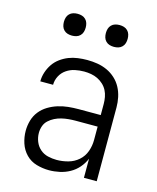

<svg xmlns="http://www.w3.org/2000/svg" viewBox="-110 -799 721 884"><g transform="rotate(15 250.0 -357.0)"><path d="M208 8Q178 8 148.5 -0.5Q119 -9 98 -30.5Q77 -52 67.5 -81Q58 -110 58 -140Q58 -165 65 -189.5Q72 -214 87.5 -233.5Q103 -253 124.5 -266Q146 -279 170 -286.5Q194 -294 218.5 -296.5Q243 -299 268 -299H373V-352Q373 -368 370 -384.5Q367 -401 359.5 -415.5Q352 -430 339.5 -441.5Q327 -453 312.5 -460Q298 -467 281.5 -470Q265 -473 248 -473Q226 -473 204.5 -468.5Q183 -464 164.5 -451.5Q146 -439 135.5 -419Q125 -399 125 -377H64Q64 -399 71 -420.5Q78 -442 90.5 -460.5Q103 -479 121.5 -492.5Q140 -506 160.5 -514Q181 -522 203.5 -525Q226 -528 248 -528Q273 -528 297 -524Q321 -520 343 -510Q365 -500 383 -483.5Q401 -467 412.5 -445.5Q424 -424 429 -400Q434 -376 434 -352V0H373V-91Q363 -67 346 -47.5Q329 -28 306.5 -15.5Q284 -3 258.5 2.5Q233 8 208 8ZM230 -47Q257 -47 284.5 -54.5Q312 -62 333 -80.5Q354 -99 363.5 -125.5Q373 -152 373 -180V-244H268Q252 -244 235 -242.5Q218 -241 201.5 -237Q185 -233 170 -225.5Q155 -218 142.5 -206.5Q130 -195 124.5 -179Q119 -163 119 -146Q119 -125 127 -105Q135 -85 151 -71Q167 -57 188 -52Q209 -47 230 -47ZM350 -618Q339 -618 329 -621Q319 -624 311.5 -631.5Q304 -639 301 -649Q298 -659 298 -670Q298 -681 301 -691Q304 -701 311.5 -708.5Q319 -716 329 -719Q339 -722 350 -722Q361 -722 371 -719Q381 -716 388.5 -708.5Q396 -701 399 -691Q402 -681 402 -670Q402 -659 399 -649Q396 -639 388.5 -631.5Q381 -624 371 -621Q361 -618 350 -618ZM150 -618Q139 -618 129 -621Q119 -624 111.5 -631.5Q104 -639 101 -649Q98 -659 98 -670Q98 -681 101 -691Q104 -701 111.5 -708.5Q119 -716 129 -719Q139 -722 150 -722Q161 -722 171 -719Q181 -716 188.5 -708.5Q196 -701 199 -691Q202 -681 202 -670Q202 -659 199 -649Q196 -639 188.5 -631.5Q181 -624 171 -621Q161 -618 150 -618Z"/></g></svg>

Font: Iosevka Custom Light
Style: Regular
Weight: 300
Monospace: yes
Designer: Belleve Invis
Foundry: Belleve Invis
Version: Version 27.3.5